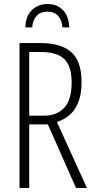

<svg xmlns="http://www.w3.org/2000/svg" viewBox="-20 -926 465 946"><path d="M180.2 -713.9Q279.3 -713.9 330.6 -669.7Q381.8 -625.5 381.8 -520.5Q381.8 -363.8 260.3 -325.2L408.2 0H354.5L215.8 -313H124V0H76.2V-713.9ZM178.7 -669.9H124V-356H197.3Q259.8 -356 296.4 -394.8Q333 -433.6 333 -520Q333 -599.6 297.1 -634.8Q261.2 -669.9 178.7 -669.9ZM213.9 -906.2Q262.2 -906.2 290.8 -875.7Q319.3 -845.2 321.3 -791H287.6Q285.6 -826.2 266.6 -847.4Q247.6 -868.7 213.9 -868.7Q180.2 -868.7 160.6 -848.1Q141.1 -827.6 138.7 -791H105Q106.4 -846.7 137.2 -876.5Q168 -906.2 213.9 -906.2Z"/></svg>

Font: Open Sans Condensed Light
Style: Regular
Weight: 300
Width: 3
Designer: Monotype Design Team
Foundry: Monotype Imaging Inc.
Version: Version 3.003; ttfautohint (v1.8.4)